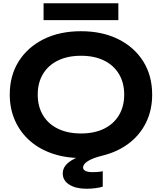

<svg xmlns="http://www.w3.org/2000/svg" viewBox="-20 -957 996 1181"><path d="M612 191Q599 196 570.5 200Q542 204 512 204Q446 204 406 178.5Q366 153 366 110Q366 72 400 43.5Q434 15 505 -7L494 15Q393 17 309.5 -10Q226 -37 166 -89Q106 -141 73 -214Q40 -287 40 -375Q40 -492 95 -579.5Q150 -667 248.5 -716Q347 -765 478 -765Q609 -765 707.5 -716Q806 -667 861 -579.5Q916 -492 916 -375Q916 -280 878.5 -203.5Q841 -127 772.5 -75Q704 -23 611 0Q550 15 520.5 34Q491 53 491 73Q491 102 552 102Q568 102 583.5 100.5Q599 99 612 96ZM212 -375Q212 -302 244.5 -248Q277 -194 337 -165Q397 -136 478 -136Q560 -136 619.5 -165Q679 -194 711.5 -248Q744 -302 744 -375Q744 -448 711.5 -502Q679 -556 619.5 -585Q560 -614 478 -614Q397 -614 337 -585Q277 -556 244.5 -502Q212 -448 212 -375ZM248 -833V-937H708V-833Z"/></svg>

Font: Unbounded Medium
Style: Regular
Weight: 500
Designer: Luke Prowse, Jean-Baptiste Morizot, Fátima Lázaro, Florian Runge
Foundry: NaN
Version: Version 1.700